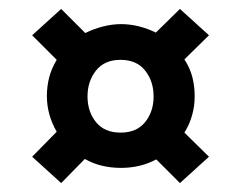

<svg xmlns="http://www.w3.org/2000/svg" viewBox="-20 -561 540 430"><path d="M117 -151 52 -210 107 -266Q85 -304 85 -346Q85 -367 90 -387Q95 -407 107 -427L52 -482L117 -541L171 -487Q189 -496 210 -501.5Q231 -507 251 -507Q271 -507 291 -502Q311 -497 329 -488L383 -541L448 -482L393 -428Q406 -408 411 -387.5Q416 -367 416 -346Q416 -301 393 -264L448 -210L383 -151L330 -204Q311 -194 291.5 -189.5Q272 -185 251 -185Q205 -185 170 -205ZM250 -264Q286 -264 305 -287.5Q324 -311 324 -345Q324 -379 305 -403Q286 -427 250 -427Q214 -427 195 -403Q176 -379 176 -345Q176 -311 195 -287.5Q214 -264 250 -264Z"/></svg>

Font: Ligconsolata
Style: Bold
Weight: 700
Monospace: yes
Designer: Raph Levien, Cyreal, Brenton Simpson
Foundry: Raph Levien, Cyreal, Google
Version: Version 3.001; ttfautohint (v1.8.2.53-6de2)